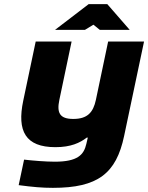

<svg xmlns="http://www.w3.org/2000/svg" viewBox="-20 -700 714 925"><path d="M578 -45 674 -500H501L442 -219C429 -158 401 -127 333 -127C267 -127 253 -157 266 -219L325 -500H152L92 -215C61 -68 103 9 247 9C322 9 365 -12 398 -37H403L396 -7C384 46 354 79 244 79C201 79 139 74 96 69L70 192C139 201 183 205 235 205C451 205 540 136 578 -45ZM245 -556H389L430 -581L461 -556H605L497 -680H407Z"/></svg>

Font: LT Wave Black
Style: Italic
Weight: 900
Designer: Daniel Lyons
Version: Version 2.5 (Glyphs App)